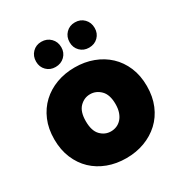

<svg xmlns="http://www.w3.org/2000/svg" viewBox="-182 -915 1000 1056"><g transform="rotate(-30 318.0 -387.5)"><path d="M612 -281Q612 -214 589.5 -160.5Q567 -107 527 -70Q487 -33 433.5 -13Q380 7 317 7Q254 7 200.5 -13Q147 -33 108 -70Q69 -107 46.5 -160.5Q24 -214 24 -281Q24 -348 46.5 -401Q69 -454 108.5 -491Q148 -528 201.5 -548Q255 -568 318 -568Q381 -568 434.5 -548Q488 -528 527.5 -491Q567 -454 589.5 -401Q612 -348 612 -281ZM224 -281Q224 -220 251.5 -191.5Q279 -163 317 -163Q336 -163 353 -170Q370 -177 383.5 -191.5Q397 -206 405 -228.5Q413 -251 413 -281Q413 -341 384.5 -369.5Q356 -398 318 -398Q280 -398 252 -369.5Q224 -341 224 -281ZM230 -622Q196 -622 173.5 -644.5Q151 -667 151 -701Q151 -736 173.5 -759Q196 -782 230 -782Q265 -782 288 -759Q311 -736 311 -701Q311 -667 288 -644.5Q265 -622 230 -622ZM443 -622Q409 -622 386.5 -644.5Q364 -667 364 -701Q364 -736 386.5 -759Q409 -782 443 -782Q478 -782 500.5 -759Q523 -736 523 -701Q523 -667 500.5 -644.5Q478 -622 443 -622Z"/></g></svg>

Font: SVN-Poppins ExtraBold
Style: Regular
Weight: 800
Designer: Ninad Kale (Devanagari), Jonny Pinhorn (Latin)
Foundry: Indian Type Foundry
Version: Version 3.002 2017; ttfautohint (v1.8.3)